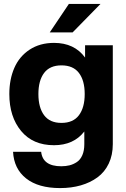

<svg xmlns="http://www.w3.org/2000/svg" viewBox="-20 -752 648 984"><path d="M288.1 211.9Q176.3 211.9 113.8 162.4Q51.3 112.8 46.9 25.9H190.9Q199.2 100.1 293.9 100.1Q317.4 100.1 336.7 95.2Q356 90.3 373.8 78.6Q391.6 66.9 401.9 43.5Q412.1 20 412.1 -13.2V-78.1Q357.4 -7.8 256.8 -7.8Q148.4 -7.8 88.1 -80.8Q27.8 -153.8 27.8 -270Q27.8 -345.2 53.5 -404.1Q79.1 -462.9 131.8 -497.6Q184.6 -532.2 256.8 -532.2Q361.3 -532.2 416 -457V-520H558.1V-13.2Q558.1 42.5 537.4 86.2Q516.6 129.9 479.5 157Q442.4 184.1 394 198Q345.7 211.9 288.1 211.9ZM294.9 -122.1Q355 -122.1 384.5 -161.4Q414.1 -200.7 414.1 -270Q414.1 -339.4 384.5 -378.2Q355 -417 294.9 -417Q235.4 -417 206.1 -378.2Q176.8 -339.4 176.8 -270Q176.8 -200.7 206.1 -161.4Q235.4 -122.1 294.9 -122.1ZM234.9 -585.9 333 -731.9H495.1L352.1 -585.9Z"/></svg>

Font: Aspekta 400
Style: Bold
Weight: 700
Designer: Ivo Dolenc
Version: Version 2.000